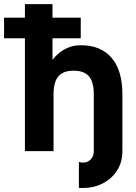

<svg xmlns="http://www.w3.org/2000/svg" viewBox="-20 -743 670 944"><path d="M377 -554.7V-656.2H0Q0 -645 0 -625.2Q0 -605.5 0 -585.7Q0 -565.9 0 -554.7ZM581.8 0V-279.3Q581.8 -396.5 528.8 -458.5Q475.8 -520.5 378.1 -520.5Q344 -520.5 317.4 -509.8Q290.7 -499 271.2 -482.9Q251.8 -466.7 238.1 -449.2V-722.7H102.5V0H243.2V-279.3Q243.2 -316.9 252.7 -342.8Q262.2 -368.7 283.9 -382.1Q305.6 -395.5 342.2 -395.5Q378.8 -395.5 400.5 -382.1Q422.2 -368.7 431.7 -342.8Q441.2 -316.9 441.2 -279.3V0Q441.2 24.5 426.3 40.5Q411.4 56.4 387 56.4Q376.2 56.4 367.9 53.2V180.6Q372.7 181.1 377.4 181.2Q382.2 181.4 387 181.4Q441 181.4 485.3 158.7Q529.5 135.9 555.7 95.1Q581.8 54.2 581.8 0Z"/></svg>

Font: Giphurs SC
Style: Regular
Weight: 400
Version: Version 0.920